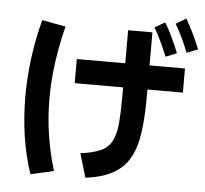

<svg xmlns="http://www.w3.org/2000/svg" viewBox="-60 -917 1120 1047"><g transform="rotate(5 500.0 -394.0)"><path d="M271 37 145 66Q112 -29 96 -137Q80 -245 80 -355Q80 -462 94.5 -570Q109 -678 136 -777L265 -753Q240 -655 226 -555Q212 -455 212 -354Q212 -253 227 -155.5Q242 -58 271 37ZM934 -582V-450H342V-582ZM445 59 406 -72Q476 -81 516.5 -99.5Q557 -118 576.5 -155Q596 -192 601.5 -253.5Q607 -315 607 -411V-763H740V-411Q740 -293 727.5 -209Q715 -125 682.5 -70Q650 -15 592.5 16Q535 47 445 59ZM935 -668Q917 -715 899 -751.5Q881 -788 862 -821L918 -854Q941 -814 960.5 -773Q980 -732 996 -692ZM823 -637Q803 -685 785.5 -721.5Q768 -758 749 -791L805 -823Q829 -783 848 -742Q867 -701 883 -661Z"/></g></svg>

Font: Murecho Thin SemiBold
Style: Regular
Weight: 600
Version: Version 1.010